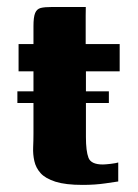

<svg xmlns="http://www.w3.org/2000/svg" viewBox="-20 -525 394 549"><path d="M29.7 -263.8H291.3V-230.5H29.7ZM33.1 -399H75.7V-450.3Q75.7 -476.2 80.5 -487.8Q85.3 -499.3 96.4 -502.2Q107.5 -505 128.6 -505H225.3Q225.3 -500.9 225.2 -494.9Q225 -488.9 225 -480.1V-399H322.2V-321.1H225.7V-133Q225.7 -93 233 -73.9Q240.3 -54.7 273.9 -54.7Q280.9 -54.7 296.5 -56.5Q312.1 -58.4 318.1 -60.4V-6.1Q311.1 -5.1 281.4 -0.7Q251.7 3.7 216.5 3.7Q167.4 3.7 138.7 -5.4Q109.9 -14.6 96.1 -29.9Q82.4 -45.3 78.2 -64.5Q73.9 -83.7 74.8 -103.8Q75.7 -124 75.7 -142.4V-321.1H33.1Q33.1 -340.5 33.1 -360.2Q33.1 -379.9 33.1 -399Z"/></svg>

Font: Genos Thin
Style: Regular
Weight: 100
Designer: Robert E. Leuschke
Foundry: Robert E. Leuschke
Version: Version 1.010